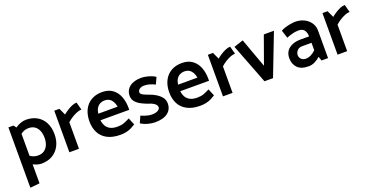

<svg xmlns="http://www.w3.org/2000/svg" viewBox="-28 -1195 4078 2105"><g transform="rotate(-20 2011.0 -142.0)"><path d="M175 208V-416L123 -485H64V219ZM135 -333Q168 -368 198.5 -385Q229 -402 269 -402Q311 -402 340 -381.5Q369 -361 383.5 -325Q398 -289 398 -241Q398 -197 383 -161Q368 -125 339 -104.5Q310 -84 268 -84Q230 -84 198.5 -99.5Q167 -115 134 -154L101 -76Q120 -49 149.5 -29Q179 -9 211.5 2Q244 13 268 13Q345 13 399.5 -19Q454 -51 484 -108.5Q514 -166 514 -242Q514 -320 484.5 -377.5Q455 -435 400.5 -466.5Q346 -498 271 -498Q244 -498 213.5 -488Q183 -478 154 -458.5Q125 -439 103 -410Z M711 0V-309Q737 -333 767.5 -352Q798 -371 828.5 -383Q859 -395 883 -395L859 -485Q833 -485 802.5 -472Q772 -459 744 -440.5Q716 -422 696 -405L659 -485H599V0Z M1375 -213V-237Q1375 -308 1352.5 -367Q1330 -426 1282 -462Q1234 -498 1159 -498Q1085 -498 1031.5 -466Q978 -434 949.5 -376.5Q921 -319 921 -242Q921 -166 951 -108.5Q981 -51 1042 -19.5Q1103 12 1192 12Q1230 12 1262 5Q1294 -2 1321 -15.5Q1348 -29 1371 -44L1337 -126Q1301 -107 1268.5 -95Q1236 -83 1194 -83Q1142 -83 1109.5 -99.5Q1077 -116 1060.5 -145Q1044 -174 1039 -213ZM1041 -289Q1046 -325 1060.5 -350Q1075 -375 1099.5 -388.5Q1124 -402 1155 -402Q1187 -402 1209.5 -388.5Q1232 -375 1246.5 -350Q1261 -325 1267 -289Z M1433 -34Q1455 -19 1485 -8Q1515 3 1546 8Q1577 13 1597 13Q1694 13 1745 -26.5Q1796 -66 1796 -135Q1796 -177 1771.5 -207.5Q1747 -238 1709.5 -260.5Q1672 -283 1632 -296Q1597 -308 1570.5 -322Q1544 -336 1544 -355Q1544 -377 1564.5 -392Q1585 -407 1616 -407Q1653 -407 1683 -397.5Q1713 -388 1744 -373L1779 -450Q1757 -466 1727 -476.5Q1697 -487 1668 -492.5Q1639 -498 1618 -498Q1531 -498 1481 -459.5Q1431 -421 1431 -353Q1431 -314 1455.5 -285.5Q1480 -257 1517 -238Q1554 -219 1592 -205Q1622 -197 1643 -185.5Q1664 -174 1676 -160.5Q1688 -147 1688 -131Q1688 -115 1675 -103Q1662 -91 1641 -85Q1620 -79 1596 -79Q1575 -79 1554 -83Q1533 -87 1511 -94.5Q1489 -102 1467 -111Z M2306 -213V-237Q2306 -308 2283.5 -367Q2261 -426 2213 -462Q2165 -498 2090 -498Q2016 -498 1962.5 -466Q1909 -434 1880.5 -376.5Q1852 -319 1852 -242Q1852 -166 1882 -108.5Q1912 -51 1973 -19.5Q2034 12 2123 12Q2161 12 2193 5Q2225 -2 2252 -15.5Q2279 -29 2302 -44L2268 -126Q2232 -107 2199.5 -95Q2167 -83 2125 -83Q2073 -83 2040.5 -99.5Q2008 -116 1991.5 -145Q1975 -174 1970 -213ZM1972 -289Q1977 -325 1991.5 -350Q2006 -375 2030.5 -388.5Q2055 -402 2086 -402Q2118 -402 2140.5 -388.5Q2163 -375 2177.5 -350Q2192 -325 2198 -289Z M2503 0V-309Q2529 -333 2559.5 -352Q2590 -371 2620.5 -383Q2651 -395 2675 -395L2651 -485Q2625 -485 2594.5 -472Q2564 -459 2536 -440.5Q2508 -422 2488 -405L2451 -485H2391V0Z M2975 0 3162 -485H3044L2928 -162L2804 -503L2695 -467L2875 0Z M3315 -143Q3315 -172 3336 -196Q3357 -220 3395 -220H3504V-133Q3478 -107 3448 -92Q3418 -77 3386 -77Q3364 -77 3348 -86.5Q3332 -96 3323.5 -111Q3315 -126 3315 -143ZM3274 -363Q3302 -375 3339.5 -385.5Q3377 -396 3415 -396Q3462 -396 3482 -368.5Q3502 -341 3503 -298V-295H3397Q3317 -294 3267 -255Q3217 -216 3217 -143Q3217 -74 3259 -31Q3301 12 3388 12Q3426 12 3462 -6Q3498 -24 3524 -49L3541 0H3617V-324Q3617 -373 3589.5 -413Q3562 -453 3516 -475.5Q3470 -498 3413 -498Q3393 -498 3360 -492.5Q3327 -487 3295 -477.5Q3263 -468 3244 -455Z M3840 0V-309Q3866 -333 3896.5 -352Q3927 -371 3957.5 -383Q3988 -395 4012 -395L3988 -485Q3962 -485 3931.5 -472Q3901 -459 3873 -440.5Q3845 -422 3825 -405L3788 -485H3728V0Z"/></g></svg>

Font: Catamaran SemiBold
Style: Regular
Weight: 600
Designer: Pria Ravichandran
Version: Version 2.000